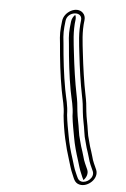

<svg xmlns="http://www.w3.org/2000/svg" viewBox="-55 -752 563 861"><g transform="rotate(5 226.5 -321.5)"><path d="M337.7 -262.4 334 -298.5C332.2 -311.5 330 -323.8 327.4 -336C316.4 -389.4 306.3 -460.6 299.6 -519.9C294.1 -568.9 286.8 -614.8 293.9 -668.8C295.4 -682.1 291.6 -693.3 283 -701.4C254 -728.9 198.9 -698.1 194.3 -657.1C189 -613 188.5 -596 193.7 -553.6C199.2 -485.8 207.6 -411.4 219.6 -346.6C228 -301.2 236.9 -278.7 237.8 -233.9C244.9 -164.2 259.8 -98.5 279.3 -38.4C286.1 -17.4 291.2 4.2 301 25.3C308.1 40.4 312.1 62.5 336.3 67.8C373.7 76.2 420.4 33.6 404.5 -5.1C396.7 -22.9 386.6 -42.5 382.1 -62.2C376.8 -82.1 373.8 -88.2 368.2 -106.5L361.3 -132.3C356.1 -151.6 354.4 -156.3 351.8 -176.5C348.1 -205.8 340.8 -231.7 337.7 -262.4ZM322.4 -257.6C325.6 -225.6 333 -199.5 336.5 -171.5C339.1 -150.8 341.2 -144.5 346.3 -125.6L353.3 -99.5C359.2 -80.4 362 -74.6 367.1 -55.8C371.9 -34.5 382.6 -13.8 390 3.1C401.1 30.1 368.3 58.9 342.8 53.2C326.3 49.5 323.7 34.7 315.3 16.8C305.4 -4.6 301.7 -22.2 294.1 -45.6C284 -76.7 274.1 -110.9 268.4 -144.8C262.7 -175.7 256.4 -207.1 253.2 -238.1C252.1 -285.5 242.9 -308.1 234.8 -352.4C222.9 -416.7 214.6 -490.2 209 -558.4C203.8 -601 204.3 -614.6 209.6 -658.9C214.5 -702.2 283.4 -709.5 278.6 -667.2C271.2 -611 278.9 -563.5 284.3 -515.1C291 -455.3 301.1 -384.1 312.3 -329.9C314.8 -318.2 317 -305.8 318.7 -293.5ZM297.6 -260.5 293.9 -296.5C292.1 -309.2 290 -321.6 287.4 -333.6C276.3 -387.3 266.2 -458.5 259.5 -518C254 -566.7 246.6 -613.4 253.8 -668.2C254.7 -676.3 253.3 -683.4 250.3 -688.7C242.6 -681.3 235.8 -670 234.4 -657.8C229.1 -613.5 228.6 -598 233.8 -555.5C239.4 -487.5 247.7 -413.5 259.6 -348.9C267.9 -304.1 277 -281.4 277.9 -235.5C281.3 -203.3 287.6 -172.3 293.2 -141.4C299.1 -107 309 -72.6 319.2 -41.4C326.4 -19 330.7 0.1 340.6 21.5C344.5 29.8 347.2 38.9 351.7 46.1C363.6 34.6 371.8 15.5 364.8 -1.5C357.3 -18.8 346.7 -39.1 342.1 -59.6C336.9 -79 334.1 -84.9 328.3 -103.6L321.3 -129.6C316.2 -148.6 314.3 -154.2 311.7 -174.5C308.1 -203.2 300.8 -229.2 297.6 -260.5Z"/></g></svg>

Font: HoneyBee
Style: BlurIt
Weight: 700
Foundry: Cannot Into Space Fonts
Version: Version 0.89